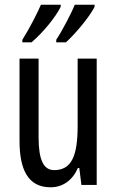

<svg xmlns="http://www.w3.org/2000/svg" viewBox="-20 -786 496 816"><path d="M382 -757V-766H298C286 -736 248 -661 219 -617V-606H260C298 -640 360 -713 382 -757ZM238 -757V-766H154C140 -733 105 -664 75 -617V-606H114C162 -647 215 -711 238 -757ZM391 -537H310V-251C310 -123 284 -63 210 -63C165 -63 144 -107 144 -202V-537H63V-187C63 -67 98 10 195 10C246 10 288 -19 311 -72H317L326 0H391Z"/></svg>

Font: Noto Sans Sinhala ExtraCondensed
Style: Regular
Weight: 400
Width: 2
Designer: Jelle Bosma - Monotype Design Team
Foundry: Monotype Imaging Inc.
Version: Version 2.006